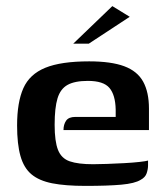

<svg xmlns="http://www.w3.org/2000/svg" viewBox="-20 -603 537 629"><path d="M260 6Q194 6 151 -2.5Q108 -11 83 -32Q58 -53 47 -92Q36 -131 36 -192Q36 -268 56.5 -314Q77 -360 128.5 -381Q180 -402 272 -402Q344 -402 387 -386Q430 -370 449 -335.5Q468 -301 468 -247V-177H188Q188 -195 196.5 -207.5Q205 -220 227 -220H359V-244Q358 -292 338.5 -315Q319 -338 268 -338Q225 -338 201.5 -325Q178 -312 168.5 -281Q159 -250 159 -194Q159 -140 170 -112Q181 -84 208.5 -74.5Q236 -65 285 -65Q303 -65 330.5 -66Q358 -67 386.5 -68.5Q415 -70 437 -72.5Q459 -75 465 -77V-61Q465 -49 460.5 -35.5Q456 -22 441 -14Q422 -2 377.5 2Q333 6 260 6ZM220 -460 348 -583 405 -548 271 -460Z"/></svg>

Font: Genos SemiBold
Style: Regular
Weight: 600
Designer: Robert E. Leuschke
Foundry: Robert E. Leuschke
Version: Version 1.010